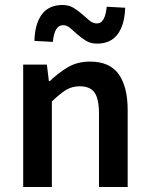

<svg xmlns="http://www.w3.org/2000/svg" viewBox="-20 -750 600 770"><path d="M73 0V-491H168L176 -425H180Q213 -457 251.5 -480Q290 -503 341 -503Q420 -503 456 -452.5Q492 -402 492 -308V0H377V-293Q377 -354 359 -379Q341 -404 300 -404Q268 -404 243.5 -388.5Q219 -373 188 -343V0ZM369 -575Q344 -575 325 -586.5Q306 -598 290.5 -612Q275 -626 261.5 -637.5Q248 -649 233 -649Q198 -649 192 -582L118 -586Q120 -655 148 -692.5Q176 -730 231 -730Q256 -730 275 -718.5Q294 -707 309.5 -693Q325 -679 339 -667.5Q353 -656 368 -656Q386 -656 395.5 -673.5Q405 -691 408 -723L482 -719Q480 -651 452 -613Q424 -575 369 -575Z"/></svg>

Font: Giro Semibold
Style: Regular
Weight: 600
Designer: Paul D. Hunt
Foundry: Adobe Systems Incorporated
Version: Version 1.000;PS 1.0;hotconv 1.0.88;makeotf.lib2.5.647800